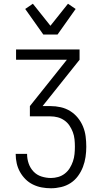

<svg xmlns="http://www.w3.org/2000/svg" viewBox="-20 -785 540 1028"><path d="M253 223Q228 223 203.5 218.5Q179 214 156.5 203Q134 192 116.5 174.5Q99 157 87 135.5Q75 114 69.5 89.5Q64 65 64 40V39H125V40Q125 66 133.5 90.5Q142 115 159.5 133.5Q177 152 202 160Q227 168 253 168Q272 168 291.5 162.5Q311 157 327 144.5Q343 132 353.5 115Q364 98 370.5 79Q377 60 379 40Q381 20 381 0Q381 -19 379 -39Q377 -59 370 -77.5Q363 -96 352 -112.5Q341 -129 324.5 -140.5Q308 -152 289 -157Q270 -162 250 -162H140V-217L338 -465H66V-520H406V-465L208 -217H250Q278 -217 305 -211Q332 -205 355.5 -190.5Q379 -176 396.5 -154.5Q414 -133 424.5 -107.5Q435 -82 438.5 -54.5Q442 -27 442 1Q442 28 438 55.5Q434 83 424 109Q414 135 397.5 157.5Q381 180 358 195Q335 210 307.5 216.5Q280 223 253 223ZM212 -600 115 -737 156 -765 250 -647 344 -765 385 -737 288 -600Z"/></svg>

Font: Iosevka Fixed Light
Style: Regular
Weight: 300
Monospace: yes
Designer: Belleve Invis
Foundry: Belleve Invis
Version: Version 32.3.0